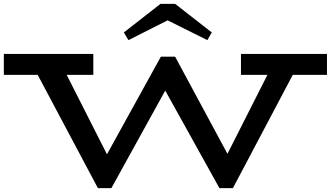

<svg xmlns="http://www.w3.org/2000/svg" viewBox="-29 -967 1723 1000"><path d="M-9 -577V-686H457V-577ZM481 13 145 -619H297L578 -65L529 13ZM500 13 465 -49 809 -672H855L879 -581L551 13ZM1114 13 784 -581 833 -672H883L1210 -65L1162 13ZM1133 13 1097 -50 1385 -619H1518L1184 13ZM1226 -577V-686H1674V-577ZM640 -758 616 -798 807 -947H883L1074 -798L1051 -758L844 -861Z"/></svg>

Font: BioRhyme Expanded SemiBold
Style: Regular
Weight: 600
Width: 7
Designer: Aoife Mooney
Foundry: Aoife Mooney Type
Version: Version 1.600;gftools[0.9.33]